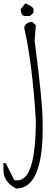

<svg xmlns="http://www.w3.org/2000/svg" viewBox="-99 -600 323 1120"><path d="M48.8 -580.1Q92.8 -563 96.2 -546.9V-525.9L76.2 -506.8H42Q22 -513.2 22 -546.9ZM89.8 -472.2 109.9 -453.1 103 -363.8Q149.9 -1 149.9 113.8V148.9Q149.9 500 -4.9 500Q-79.1 460.9 -79.1 392.1V351.1H-65.9L-18.1 445.8L-12.2 452.1H2Q109.9 452.1 109.9 101.1Q89.8 -231 42 -439Q51.8 -472.2 89.8 -472.2Z"/></svg>

Font: Loved by the King
Style: Regular
Weight: 400
Designer: Kimberly Geswein
Foundry: Kimberly Geswein
Version: Version 1.002 2006